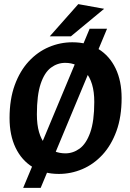

<svg xmlns="http://www.w3.org/2000/svg" viewBox="-20 -833 634 936"><path d="M92.9 83 417 -693H501.9L178.3 83ZM266.7 14.9Q193.5 14.9 139.5 -18.3Q85.4 -51.5 56 -112.7Q26.6 -173.8 26.6 -257.1Q26.6 -348.8 51.8 -418Q77 -487.1 120.1 -533.7Q163.2 -580.2 218.2 -603.5Q273.2 -626.9 332.8 -626.9Q407 -626.9 460.5 -593.7Q514.1 -560.5 543.5 -499.6Q572.9 -438.7 572.9 -354.9Q572.9 -263.2 547.7 -194Q522.5 -124.9 479.4 -78.3Q436.3 -31.8 381.3 -8.5Q326.3 14.9 266.7 14.9ZM298.9 -85.4Q336.3 -85.4 368.4 -108.8Q400.5 -132.3 420 -187.4Q439.6 -242.5 439.6 -336.1Q439.6 -385.9 428.7 -421.8Q417.8 -457.6 398 -480.9Q378.3 -504.1 352.8 -515.4Q327.3 -526.6 298 -526.6Q260.1 -526.6 228.4 -503.1Q196.8 -479.6 178.3 -424.5Q159.8 -369.4 159.8 -275.9Q159.8 -225 170.4 -188.8Q181.1 -152.7 199.9 -129.8Q218.6 -106.8 244.1 -96.1Q269.7 -85.4 298.9 -85.4ZM222.6 -655.9 361.6 -812.9 487.7 -790.1 325.6 -655.9Z"/></svg>

Font: Ancizar Sans Thin
Style: Italic
Weight: 100
Italic angle: -4°
Designer: Cesar Puertas, Viviana Monsalve, Julian Moncada, Julian Prieto, Jose Castro, Mariel Hernandez, Felipe Aragon, Sara Alarc
Version: Version 8.100